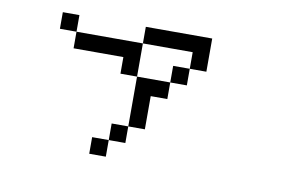

<svg xmlns="http://www.w3.org/2000/svg" viewBox="-59 -544 1118 712"><g transform="rotate(10 500.0 -188.0)"><path d="M187.5 -375H125V-437.5H187.5ZM187.5 -375H437.5V-250H375V-312.5H187.5ZM312.5 0H375V62.5H312.5ZM375 -62.5H437.5V0H375ZM437.5 -250H562.5V-187.5H500V-62.5H437.5ZM437.5 -437.5H687.5V-312.5H625V-375H437.5ZM562.5 -312.5H625V-250H562.5Z"/></g></svg>

Font: 寒蝉点阵体 16px
Style: Regular
Weight: 400
Designer: Designed by Warren2060
Foundry: ChillType
Version: Version 1.000